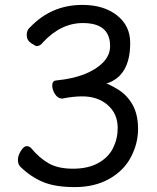

<svg xmlns="http://www.w3.org/2000/svg" viewBox="-20 -739 640 783"><path d="M285 24Q205 24 155 3Q105 -18 63 -59Q53 -69 53 -87Q53 -104 65 -123.5Q77 -143 89 -143Q99 -143 107 -135Q139 -96 177.5 -73.5Q216 -51 278 -51Q339 -51 380.5 -74Q422 -97 441 -135Q460 -173 460 -217Q460 -275 419.5 -310.5Q379 -346 315 -346Q279 -346 234 -337Q216 -337 204.5 -355Q193 -373 193 -390Q193 -410 210 -411Q341 -424 401 -485Q429 -514 429 -551Q429 -645 318 -645Q228 -645 155 -566Q144 -551 129 -551Q125 -551 107 -563Q89 -575 89 -596Q89 -617 102 -627Q189 -719 316 -719Q403 -719 457 -676.5Q511 -634 511 -564Q511 -428 413 -398Q421 -398 459 -375.5Q497 -353 520 -313Q543 -273 543 -213Q543 -154 514 -98.5Q485 -43 425.5 -9.5Q366 24 285 24Z"/></svg>

Font: LXGW WenKai Medium
Style: Regular
Weight: 500
Designer: LXGW / Fontworks Inc.
Foundry: LXGW / Fontworks Inc.
Version: Version 1.501; October 10, 2024